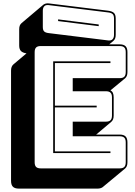

<svg xmlns="http://www.w3.org/2000/svg" viewBox="-20 -991 794 1130"><path d="M555 119H91Q67 119 56 108Q45 97 45 73V-575Q45 -588 48.5 -597Q52 -606 59 -612L136 -677Q114 -680 103.5 -690.5Q93 -701 93 -723V-819Q93 -832 96.5 -840.5Q100 -849 107 -855L236 -964Q242 -968 249.5 -970Q257 -972 267 -971L616 -928Q640 -925 650.5 -915Q661 -905 661 -882V-786Q661 -773 657.5 -764.5Q654 -756 647 -750L623 -730H684Q708 -730 719 -719Q730 -708 730 -684V-567Q730 -554 726.5 -545Q723 -536 716 -530L630 -459Q640 -454 644.5 -444Q649 -434 649 -418V-311Q649 -298 645.5 -289Q642 -280 635 -274L546 -199H684Q708 -199 719 -188Q730 -177 730 -153V-36Q730 -23 726.5 -14Q723 -5 716 1L586 109Q582 113 573.5 116Q565 119 555 119ZM617 -753Q634 -751 642.5 -760Q651 -769 651 -786V-882Q651 -901 642.5 -908.5Q634 -916 615 -918L266 -961Q249 -963 240.5 -954Q232 -945 232 -928V-832Q232 -813 240.5 -805.5Q249 -798 268 -796ZM322 -867V-877L561 -847V-837ZM684 0Q703 0 711.5 -8.5Q720 -17 720 -36V-153Q720 -172 711.5 -180.5Q703 -189 684 -189H408V-275H603Q622 -275 630.5 -283.5Q639 -292 639 -311V-418Q639 -437 630.5 -445.5Q622 -454 603 -454H408V-531H684Q703 -531 711.5 -539.5Q720 -548 720 -567V-684Q720 -703 711.5 -711.5Q703 -720 684 -720H220Q201 -720 192.5 -711.5Q184 -703 184 -684V-36Q184 -17 192.5 -8.5Q201 0 220 0ZM630 -100V-90H293V-630H630V-620H303V-369H549V-359H303V-100Z"/></svg>

Font: Bungee Shade
Style: Regular
Weight: 400
Designer: David Jonathan Ross
Foundry: David Jonathan Ross
Version: Version 1.001;PS 1.0;hotconv 1.0.72;makeotf.lib2.5.5900